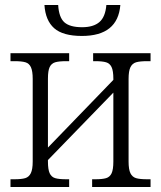

<svg xmlns="http://www.w3.org/2000/svg" viewBox="-20 -749 646 769"><path d="M22 -31H37Q66 -31 81 -35.5Q96 -40 103.5 -55.5Q111 -71 111 -102V-433Q111 -464 104 -479.5Q97 -495 82 -499.5Q67 -504 38 -504H22V-536H257V-504H246Q216 -504 201 -499.5Q186 -495 179 -480.5Q172 -466 172 -434V-158L434 -429V-434Q434 -465 427 -480Q420 -495 405 -499.5Q390 -504 361 -504H353V-536H583V-504H570Q540 -504 525 -499.5Q510 -495 502.5 -480Q495 -465 495 -433V-102Q495 -70 502.5 -55Q510 -40 525 -35.5Q540 -31 570 -31H583V0H349V-31H361Q390 -31 405 -35.5Q420 -40 427 -55Q434 -70 434 -102V-378L172 -108V-102Q172 -70 179 -55Q186 -40 201 -35.5Q216 -31 246 -31H257V0H22ZM158 -729H213Q216 -679 238 -659.5Q260 -640 309 -640Q354 -640 378 -660.5Q402 -681 406 -729H462Q452 -605 308 -605Q232 -605 197 -636Q162 -667 158 -729Z"/></svg>

Font: Noto Serif NarrowLight
Style: Regular
Weight: 300
Width: 4
Designer: Monotype Design Team
Foundry: Monotype Imaging Inc.
Version: Version 1.001